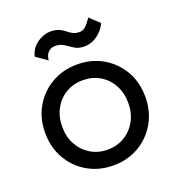

<svg xmlns="http://www.w3.org/2000/svg" viewBox="-122 -749 790 858"><g transform="rotate(-20 273.0 -320.0)"><path d="M35 -230Q35 -161 66.5 -106.5Q98 -52 152 -21Q206 10 273 10Q341 10 394.5 -21Q448 -52 479.5 -106.5Q511 -161 511 -230Q511 -300 479.5 -354Q448 -408 394.5 -439Q341 -470 273 -470Q206 -470 152 -439Q98 -408 66.5 -354Q35 -300 35 -230ZM116 -230Q116 -278 136.5 -315.5Q157 -353 192.5 -374Q228 -395 273 -395Q318 -395 353.5 -374Q389 -353 409.5 -315.5Q430 -278 430 -230Q430 -182 409.5 -145Q389 -108 353.5 -86.5Q318 -65 273 -65Q228 -65 192.5 -86.5Q157 -108 136.5 -145Q116 -182 116 -230ZM108 -567 161 -530Q161 -538 165 -550Q169 -562 180 -571.5Q191 -581 211 -581Q234 -581 250.5 -569.5Q267 -558 286 -546Q305 -534 332 -534Q357 -534 378 -544.5Q399 -555 414.5 -572Q430 -589 438 -607L392 -650Q377 -626 363.5 -614Q350 -602 336 -602Q316 -602 303 -609Q290 -616 278.5 -625.5Q267 -635 251.5 -642Q236 -649 212 -649Q190 -649 167.5 -638.5Q145 -628 129 -610Q113 -592 108 -567Z"/></g></svg>

Font: Glinicke Jost Regular
Style: Regular
Weight: 400
Version: Version 3.710